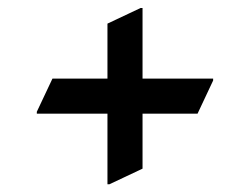

<svg xmlns="http://www.w3.org/2000/svg" viewBox="-20 -612 633 486"><path d="M340.8 -591.8V-413.1H519.5V-408.2L480 -324.2H340.8V-185.1L256.8 -145.5H252V-324.2H73.2V-329.1L112.8 -413.1H252V-552.2L335.9 -591.8Z"/></svg>

Font: Nova Cut
Style: Book
Weight: 400
Version: Version 2.000